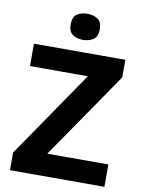

<svg xmlns="http://www.w3.org/2000/svg" viewBox="-99 -997 795 1065"><g transform="rotate(10 298.0 -464.5)"><path d="M565 0H33V-99L368 -588H42V-714H557V-615L221 -126H565ZM306 -929Q339 -929 363.5 -913.5Q388 -898 388 -855Q388 -814 363.5 -798Q339 -782 306 -782Q272 -782 248 -798Q224 -814 224 -855Q224 -898 248 -913.5Q272 -929 306 -929Z"/></g></svg>

Font: Noto Sans Lao UI
Style: Regular
Weight: 400
Designer: Monotype Design Team
Foundry: Monotype Imaging Inc.
Version: Version 2.000